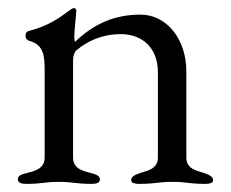

<svg xmlns="http://www.w3.org/2000/svg" viewBox="-20 -450 568 473"><path d="M44 3C84 3 90 -2 125 -2C160 -2 166 3 206 3C219 3 226 0 226 -8C226 -16 219 -20 203 -24C183 -29 160 -35 160 -62V-303C160 -311 163 -321 168 -326C196 -349 231 -366 279 -366C333 -365 369 -330 369 -272V-62C369 -35 346 -30 326 -24C315 -20 303 -16 303 -6C303 2 316 3 323 3C363 3 370 -2 405 -2C440 -2 445 3 485 3C493 3 505 2 505 -6C505 -16 493 -20 482 -24C462 -30 439 -35 439 -62V-275C439 -353 391 -414 326 -414C263 -414 212 -392 165 -347C164 -348 163 -353 163 -359C163 -378 168 -414 168 -423C168 -427 166 -430 163 -430C159 -430 156 -428 152 -425C124 -404 98 -386 52 -374C46 -373 43 -369 43 -362C43 -354 47 -351 53 -349C87 -340 90 -313 90 -277V-62C90 -35 67 -29 47 -24C32 -20 24 -18 24 -8C24 0 32 3 44 3Z"/></svg>

Font: EB Garamond
Style: Regular
Weight: 400
Designer: Georg Duffner and Octavio Pardo
Foundry: Georg Duffner
Version: Version 1.000;PS 001.000;hotconv 1.0.88;makeotf.lib2.5.64775